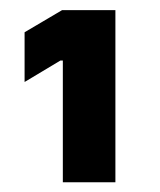

<svg xmlns="http://www.w3.org/2000/svg" viewBox="-20 -804 320 385"><path d="M101.1 -682.6H106V-438.5H211.4V-783.7H104.5L29.3 -739.3V-639.6Z"/></svg>

Font: Wand UI Pro Black
Style: Regular
Weight: 900
Designer: Andreas Faust
Version: Version 1.003;FEAKit 1.0